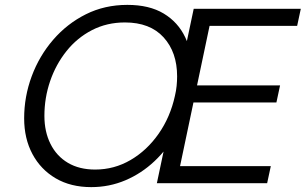

<svg xmlns="http://www.w3.org/2000/svg" viewBox="-20 -751 1253 787"><path d="M354 16Q270 16 208.5 -20Q147 -56 113 -119.5Q79 -183 79 -266Q79 -355 110 -438.5Q141 -522 198 -588Q255 -654 332 -692.5Q409 -731 502 -731Q592 -731 651 -695.5Q710 -660 739.5 -597.5Q769 -535 769 -453Q769 -431 766.5 -407Q764 -383 759 -358Q742 -278 704.5 -209.5Q667 -141 613.5 -90.5Q560 -40 494 -12Q428 16 354 16ZM370 -56Q448 -56 515 -95Q582 -134 630 -202.5Q678 -271 697 -358Q702 -379 704 -399Q706 -419 706 -438Q706 -537 650.5 -598Q595 -659 492 -659Q418 -659 357 -627.5Q296 -596 252.5 -541.5Q209 -487 185.5 -418.5Q162 -350 162 -276Q162 -211 187 -161Q212 -111 258.5 -83.5Q305 -56 370 -56ZM623 0 774 -715H1213L1198 -645H839L718 -70H1090L1075 0ZM763 -331 778 -401H1128L1113 -331Z"/></svg>

Font: Wix Madefor Text
Style: Italic
Weight: 400
Italic angle: -12°
Designer: Dalton Maag Ltd
Foundry: Dalton Maag Ltd
Version: Version 3.100